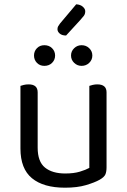

<svg xmlns="http://www.w3.org/2000/svg" viewBox="-20 -859 590 892"><path d="M75 -460Q80 -462 90.5 -464.5Q101 -467 113 -467Q155 -467 155 -430V-173Q155 -108 189 -80.5Q223 -53 283 -53Q323 -53 351 -61.5Q379 -70 395 -79V-460Q400 -462 410.5 -464.5Q421 -467 432 -467Q475 -467 475 -430V-82Q475 -61 469.5 -48.5Q464 -36 443 -24Q420 -11 379.5 1Q339 13 282 13Q182 13 128.5 -31Q75 -75 75 -169ZM236 -601Q236 -581 222 -567Q208 -553 186 -553Q165 -553 151.5 -567Q138 -581 138 -601Q138 -621 151.5 -635Q165 -649 186 -649Q208 -649 222 -635Q236 -621 236 -601ZM409 -601Q409 -581 394.5 -567Q380 -553 359 -553Q339 -553 324.5 -567Q310 -581 310 -601Q310 -621 324.5 -635Q339 -649 359 -649Q380 -649 394.5 -635Q409 -621 409 -601ZM334 -839Q353 -838 364.5 -828Q376 -818 376 -807Q376 -794 369.5 -785.5Q363 -777 353 -766L287 -694Q268 -694 257.5 -703Q247 -712 247 -723Q247 -731 250 -736.5Q253 -742 259 -750Z"/></svg>

Font: Baloo 2
Style: Regular
Weight: 400
Designer: Sarang Kulkarni and Ek Type
Foundry: Ek Type
Version: Version 1.640;hotconv 1.0.111;makeotfexe 2.5.65597; ttfautoh